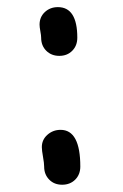

<svg xmlns="http://www.w3.org/2000/svg" viewBox="-20 -571 339 531"><path d="M202.1 -110.4Q202.1 -88.4 188 -74.2Q173.8 -60.1 151.9 -60.1Q129.9 -60.1 116.2 -74.2Q102.1 -88.4 102.1 -110.4Q102.1 -119.6 98.9 -137.5Q95.7 -155.3 95.7 -164.1Q95.7 -184.6 111.1 -198.2Q126.5 -211.9 147.5 -211.9Q202.1 -211.9 202.1 -110.4ZM193.8 -466.8Q193.8 -444.8 179.9 -430.7Q166 -416.5 144 -416.5Q122.1 -416.5 107.9 -430.7Q93.8 -444.8 93.8 -466.8Q93.8 -472.7 91.6 -484.6Q89.4 -496.6 89.4 -502.9Q89.4 -523.9 104 -537.6Q118.7 -551.3 140.1 -551.3Q193.8 -551.3 193.8 -466.8Z"/></svg>

Font: TUNJUNG BIRU
Style: Regular
Weight: 400
Designer: R.S. Wihananto
Foundry: R.S. Wihananto
Version: Version 2.0.1